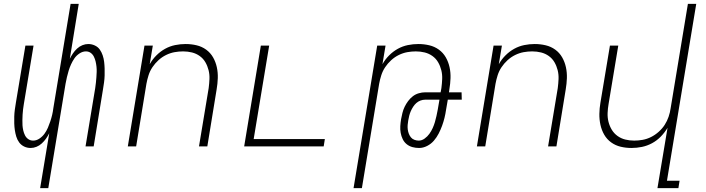

<svg xmlns="http://www.w3.org/2000/svg" viewBox="-20 -755 3640 990"><path d="M187 215 234 -68Q227 -54 217.5 -40.5Q208 -27 195.5 -15.5Q183 -4 168 2Q153 8 138 8Q120 8 104.5 0.5Q89 -7 79 -20.5Q69 -34 64 -50.5Q59 -67 56.5 -84Q54 -101 53.5 -118.5Q53 -136 53.5 -154Q54 -172 56.5 -190Q59 -208 62 -226L111 -520H153L103 -219Q101 -205 99 -191.5Q97 -178 96.5 -164Q96 -150 95.5 -136Q95 -122 96 -108.5Q97 -95 100 -82Q103 -69 109 -57Q115 -45 126 -37.5Q137 -30 151 -30Q168 -30 183.5 -40.5Q199 -51 209.5 -65.5Q220 -80 227 -96.5Q234 -113 239.5 -129.5Q245 -146 249 -163Q253 -180 255 -197L344 -735H386L340 -452Q347 -466 356 -479.5Q365 -493 377.5 -504.5Q390 -516 405 -522Q420 -528 435 -528Q453 -528 469 -520.5Q485 -513 494.5 -499.5Q504 -486 509.5 -469.5Q515 -453 517 -436Q519 -419 519.5 -401.5Q520 -384 519.5 -366Q519 -348 516.5 -330Q514 -312 511 -294L463 0H421L471 -301Q473 -315 474.5 -328.5Q476 -342 477 -356Q478 -370 478.5 -384Q479 -398 477.5 -411.5Q476 -425 473 -438Q470 -451 464 -463Q458 -475 447.5 -482.5Q437 -490 423 -490Q406 -490 390 -479.5Q374 -469 364 -454.5Q354 -440 346.5 -423.5Q339 -407 334 -390.5Q329 -374 325 -357Q321 -340 318 -323L229 215Z M639 0 725 -520H768L752 -424Q766 -449 786.5 -469.5Q807 -490 831.5 -503.5Q856 -517 883 -522.5Q910 -528 937 -528Q966 -528 993.5 -521.5Q1021 -515 1043 -499Q1065 -483 1078.5 -459.5Q1092 -436 1098 -408.5Q1104 -381 1103 -352Q1102 -323 1097 -294L1049 0H1006L1056 -301Q1059 -324 1060 -347.5Q1061 -371 1055.5 -393Q1050 -415 1039 -434Q1028 -453 1010 -466Q992 -479 970 -484.5Q948 -490 924 -490Q902 -490 880 -486Q858 -482 836.5 -471.5Q815 -461 797 -444.5Q779 -428 766 -408.5Q753 -389 746 -367Q739 -345 735 -323L682 0Z M1239 0 1325 -520H1368L1288 -38H1655L1649 0Z M1803 215 1925 -520H1968L1952 -424Q1966 -449 1986.5 -469.5Q2007 -490 2031.5 -503.5Q2056 -517 2083 -522.5Q2110 -528 2137 -528Q2166 -528 2193.5 -521.5Q2221 -515 2243 -499Q2265 -483 2278.5 -459.5Q2292 -436 2298 -408.5Q2304 -381 2303 -352Q2302 -323 2297 -294L2295 -279H2360L2361 -241H2289L2280 -189Q2277 -168 2272 -147.5Q2267 -127 2259.5 -106.5Q2252 -86 2242 -66.5Q2232 -47 2217.5 -30Q2203 -13 2182.5 -2.5Q2162 8 2141 8Q2123 8 2106.5 3.5Q2090 -1 2077 -11.5Q2064 -22 2056.5 -37.5Q2049 -53 2046 -70Q2043 -87 2044 -104.5Q2045 -122 2048 -140Q2051 -156 2055 -172.5Q2059 -189 2066.5 -204.5Q2074 -220 2084.5 -234Q2095 -248 2108.5 -258.5Q2122 -269 2139 -274Q2156 -279 2172 -279H2252L2256 -301Q2259 -324 2260 -347.5Q2261 -371 2255.5 -393Q2250 -415 2239 -434Q2228 -453 2210 -466Q2192 -479 2170 -484.5Q2148 -490 2124 -490Q2102 -490 2080 -486Q2058 -482 2036.5 -471.5Q2015 -461 1997 -444.5Q1979 -428 1966 -408.5Q1953 -389 1946 -367Q1939 -345 1935 -323L1846 215ZM2139 -30Q2155 -30 2169.5 -40.5Q2184 -51 2194 -65Q2204 -79 2211 -94.5Q2218 -110 2222.5 -125.5Q2227 -141 2230.5 -157Q2234 -173 2237 -189L2246 -241H2172Q2160 -241 2148 -236.5Q2136 -232 2126.5 -223.5Q2117 -215 2110 -204Q2103 -193 2098 -181.5Q2093 -170 2090 -158Q2087 -146 2085 -134Q2083 -123 2082 -111Q2081 -99 2082.5 -87.5Q2084 -76 2088 -65.5Q2092 -55 2099 -46.5Q2106 -38 2117 -34Q2128 -30 2139 -30Z M2439 0 2525 -520H2568L2552 -424Q2566 -449 2586.5 -469.5Q2607 -490 2631.5 -503.5Q2656 -517 2683 -522.5Q2710 -528 2737 -528Q2766 -528 2793.5 -521.5Q2821 -515 2843 -499Q2865 -483 2878.5 -459.5Q2892 -436 2898 -408.5Q2904 -381 2903 -352Q2902 -323 2897 -294L2849 0H2806L2856 -301Q2859 -324 2860 -347.5Q2861 -371 2855.5 -393Q2850 -415 2839 -434Q2828 -453 2810 -466Q2792 -479 2770 -484.5Q2748 -490 2724 -490Q2702 -490 2680 -486Q2658 -482 2636.5 -471.5Q2615 -461 2597 -444.5Q2579 -428 2566 -408.5Q2553 -389 2546 -367Q2539 -345 2535 -323L2482 0Z M3370 215 3422 -96Q3407 -71 3387 -50.5Q3367 -30 3342 -16.5Q3317 -3 3290 2.5Q3263 8 3236 8Q3207 8 3180 1.5Q3153 -5 3131 -21Q3109 -37 3095.5 -60.5Q3082 -84 3076 -111.5Q3070 -139 3070.5 -168Q3071 -197 3076 -226L3125 -520H3168L3118 -219Q3114 -196 3113 -172.5Q3112 -149 3117.5 -127Q3123 -105 3134.5 -86Q3146 -67 3164 -54Q3182 -41 3204 -35.5Q3226 -30 3250 -30Q3272 -30 3294 -34Q3316 -38 3337 -48.5Q3358 -59 3376.5 -75.5Q3395 -92 3407.5 -111.5Q3420 -131 3427.5 -153Q3435 -175 3438 -197L3527 -735H3570L3419 177H3484L3478 215Z"/></svg>

Font: Iosevka Extralight Extended
Style: Italic
Weight: 200
Width: 7
Italic angle: -9°
Monospace: yes
Designer: Belleve Invis
Foundry: Belleve Invis
Version: Version 32.5.0; ttfautohint (v1.8.4)